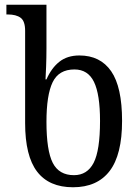

<svg xmlns="http://www.w3.org/2000/svg" viewBox="-20 -780 585 810"><path d="M86 -261V-650Q86 -691 67 -705Q48 -719 13 -719H7V-760H176V-576Q176 -537 174.5 -498.5Q173 -460 172 -445H176Q197 -493 230.5 -519.5Q264 -546 315 -546Q403 -546 449 -479.5Q495 -413 495 -270Q495 -127 442.5 -58.5Q390 10 288 10Q187 10 136.5 -56Q86 -122 86 -261ZM402 -270Q402 -382 376.5 -434.5Q351 -487 294 -487Q228 -487 202 -433Q176 -379 176 -266Q176 -145 202.5 -93Q229 -41 292 -41Q348 -41 375 -93Q402 -145 402 -270Z"/></svg>

Font: Noto Serif Narrow
Style: Regular
Weight: 400
Width: 4
Designer: Monotype Design Team
Foundry: Monotype Imaging Inc.
Version: Version 1.001